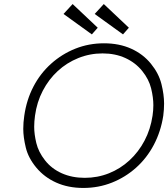

<svg xmlns="http://www.w3.org/2000/svg" viewBox="-20 -919 831 949"><path d="M392 10Q317 10 258 -16.5Q199 -43 159.5 -90.5Q120 -138 107.5 -189.5Q95 -241 95 -282Q95 -314 100 -347Q111 -425 145 -490.5Q179 -556 232.5 -604Q286 -652 352.5 -678.5Q419 -705 494 -705Q569 -705 628 -678.5Q687 -652 726 -604Q765 -556 778 -503.5Q791 -451 791 -407Q791 -378 787 -347Q775 -269 740.5 -203.5Q706 -138 653 -90.5Q600 -43 533.5 -16.5Q467 10 392 10ZM399 -40Q462 -40 518.5 -62.5Q575 -85 620 -126.5Q665 -168 694.5 -224Q724 -280 734 -347Q738 -374 738 -399Q738 -437 727 -482Q716 -527 683 -568Q650 -609 600 -632Q550 -655 487 -655Q424 -655 367 -632Q310 -609 265.5 -568Q221 -527 191.5 -470.5Q162 -414 153 -347Q149 -318 149 -292Q149 -256 159.5 -212Q170 -168 202.5 -126.5Q235 -85 285.5 -62.5Q336 -40 399 -40ZM588 -749 448 -850 493 -899 617 -782ZM434 -749 294 -850 339 -899 463 -782Z"/></svg>

Font: Lexend ExtLt
Style: Italic
Weight: 250
Italic angle: -8.13011°
Designer: Bonnie Shaver-Troup, Thomas Jockin
Foundry: Lexend
Version: Version 1.007